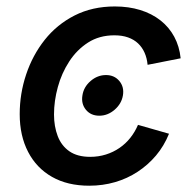

<svg xmlns="http://www.w3.org/2000/svg" viewBox="-20 -573 609 604"><path d="M292.5 -209Q265.6 -209 250.2 -227.8Q234.9 -246.6 239.3 -272.9Q243.2 -299.3 264.9 -318.1Q286.6 -336.9 313.5 -336.9Q339.8 -336.9 355.5 -318.1Q371.1 -299.3 366.7 -272.9Q362.3 -246.6 340.6 -227.8Q318.8 -209 292.5 -209ZM260.7 11.2Q192.4 11.2 143.6 -16.6Q94.7 -44.4 68.4 -95.2Q42 -146 42 -213.9Q42 -278.3 62.3 -338.9Q82.5 -399.4 120.8 -447.8Q159.2 -496.1 214.8 -524.4Q270.5 -552.7 341.3 -552.7Q384.8 -552.7 421.1 -541.5Q457.5 -530.3 484.6 -509Q511.7 -487.8 528.1 -457.5Q544.4 -427.2 548.3 -389.6L444.3 -369.1Q442.4 -390.1 434.8 -407.2Q427.2 -424.3 414.3 -436.5Q401.4 -448.7 382.8 -455.3Q364.3 -461.9 339.8 -461.9Q292.5 -461.9 257.1 -439.2Q221.7 -416.5 197.8 -379.6Q173.8 -342.8 161.9 -299.1Q149.9 -255.4 149.9 -212.9Q149.9 -175.3 161.6 -144.8Q173.3 -114.3 198.5 -96.9Q223.6 -79.6 263.7 -79.6Q289.6 -79.6 313 -86.9Q336.4 -94.2 356 -107.7Q375.5 -121.1 390.1 -139.6Q404.8 -158.2 414.1 -180.2L511.7 -152.3Q496.1 -113.8 470.7 -83.7Q445.3 -53.7 412.8 -32.5Q380.4 -11.2 341.8 0Q303.2 11.2 260.7 11.2Z"/></svg>

Font: Inter Medium
Style: Italic
Weight: 500
Italic angle: -9.3988°
Designer: Rasmus Andersson
Foundry: rsms
Version: Version 4.001;git-66647c0bb